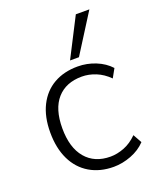

<svg xmlns="http://www.w3.org/2000/svg" viewBox="-141 -838 772 932"><g transform="rotate(-20 245.5 -371.5)"><path d="M285 8Q214 8 161 -23.5Q108 -55 79.5 -114Q51 -173 51 -254Q51 -335 80 -392.5Q109 -450 161.5 -480Q214 -510 285 -510Q333 -510 377.5 -492Q422 -474 451 -442L426 -397Q395 -428 359 -442.5Q323 -457 287 -457Q205 -457 159 -405Q113 -353 113 -253Q113 -153 159 -98.5Q205 -44 287 -44Q321 -44 357.5 -58Q394 -72 426 -104L451 -59Q421 -27 375.5 -9.5Q330 8 285 8ZM261 -550 364 -751H434L307 -550Z"/></g></svg>

Font: Mulish ExtraLight Light
Style: Regular
Weight: 300
Version: Version 3.603